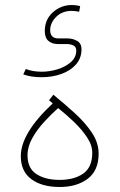

<svg xmlns="http://www.w3.org/2000/svg" viewBox="-20 -748 477 766"><path d="M266.6 -728Q272 -728 281.2 -727.1Q290.5 -726.1 299.8 -723.6L295.9 -701.2Q288.1 -702.6 280.5 -703.6Q272.9 -704.6 266.6 -704.6Q228 -704.6 204.1 -680.7Q180.2 -656.7 180.2 -627.9Q180.2 -594.7 213.4 -594.7H249.5Q270.5 -594.7 287.8 -584.7Q305.2 -574.7 305.2 -551.8Q305.2 -516.1 283.4 -491.2Q261.7 -466.3 225.3 -453.1Q189 -439.9 145.5 -439.9Q104 -439.9 72.8 -451.2L83 -472.7Q110.8 -461.9 146.5 -461.9Q177.2 -461.9 209 -471.4Q240.7 -481 262.5 -500Q284.2 -519 284.2 -546.4Q284.2 -561 272.5 -566.7Q260.7 -572.3 247.1 -572.3H210.4Q188 -572.3 173.3 -584.7Q158.7 -597.2 158.7 -624Q158.7 -670.4 191.2 -699.2Q223.6 -728 266.6 -728ZM190.4 -335.4 175.8 -348.1 192.9 -370.1Q237.3 -334 278.8 -296.1Q320.3 -258.3 346.9 -218.3Q373.5 -178.2 373.5 -134.8Q373.5 -67.9 330.1 -34.9Q286.6 -2 218.3 -2Q147 -2 105 -33.2Q63 -64.5 63 -125Q63 -216.8 190.4 -335.4ZM348.1 -138.7Q348.1 -168.9 327.1 -200.4Q306.2 -231.9 274.7 -262Q243.2 -292 211.9 -316.9Q184.6 -292.5 156.2 -261.7Q127.9 -231 108.9 -197Q89.8 -163.1 89.8 -128.4Q89.8 -76.2 125.7 -53.2Q161.6 -30.3 217.8 -30.3Q275.9 -30.3 312 -55.4Q348.1 -80.6 348.1 -138.7Z"/></svg>

Font: Vazirmatn FD NL Thin
Style: Regular
Weight: 100
Designer: Saber Rastikerdar
Foundry: Saber Rastikerdar
Version: Version 33.003